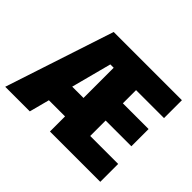

<svg xmlns="http://www.w3.org/2000/svg" viewBox="-154 -972 1214 1214"><g transform="rotate(45 453.5 -365.0)"><path d="M6 0 246 -730H856V-570H606V-452H836V-298H606V-160H856V0H406V-570H376L226 0ZM161 -135V-300H516V-135Z"/></g></svg>

Font: M PLUS 2 Thin Black
Style: Regular
Weight: 900
Version: Version 1.001